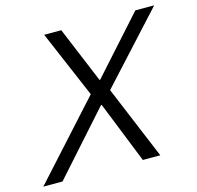

<svg xmlns="http://www.w3.org/2000/svg" viewBox="-146 -780 909 885"><g transform="rotate(-15 309.0 -337.5)"><path d="M-45.8 0 275.8 -355 139.2 -675H220.8L331.7 -408.3H335L574.2 -675H664.2L366.7 -350L512.5 0H429.2L311.7 -294.2H308.3L45.8 0Z"/></g></svg>

Font: Funnel Sans Light Light
Style: Italic
Weight: 300
Italic angle: -14.036°
Version: Version 1.000